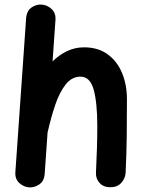

<svg xmlns="http://www.w3.org/2000/svg" viewBox="-20 -762 629 847"><path d="M106.9 64.5Q83 62 64.2 44.4Q45.4 26.9 47.9 -4.4L95.2 -681.2Q97.7 -713.9 118.9 -728.8Q140.1 -743.7 164.6 -741.7Q189 -739.7 208 -721.9Q227.1 -704.1 224.6 -672.4L211.9 -491.2Q240.7 -519.5 275.6 -536.4Q310.5 -553.2 351.1 -553.2Q412.6 -553.2 454.8 -522.5Q497.1 -491.7 518.6 -439.7Q540 -387.7 540 -323.7Q540 -245.6 539.1 -163.6Q538.1 -81.5 534.2 0.5Q532.7 24.4 515.4 44.2Q498 64 467.3 64Q436 64 419.2 44.9Q402.3 25.9 403.3 0.5Q406.2 -57.6 407.7 -108.2Q409.2 -158.7 409.2 -205.6Q409.2 -309.1 393.3 -366.5Q377.4 -423.8 335 -423.8Q296.4 -423.8 269.3 -388.9Q242.2 -354 223.6 -299.1Q205.1 -244.1 191.4 -183.6Q190.9 -180.7 189.9 -178.2L177.2 4.4Q174.8 37.1 153.1 51.8Q131.3 66.4 106.9 64.5Z"/></svg>

Font: Mikhak-DS2-FD Bold
Style: Regular
Weight: 700
Designer: Amin Abedi
Version: Version 3.4